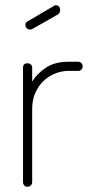

<svg xmlns="http://www.w3.org/2000/svg" viewBox="-20 -714 348 734"><path d="M242 -443Q216 -443 191 -433Q166 -423 146.5 -404.5Q127 -386 115 -359Q103 -332 103 -298V-18Q103 -11 98 -5.5Q93 0 85 0Q77 0 72.5 -5.5Q68 -11 68 -18V-455Q68 -472 85 -472Q93 -472 98 -467.5Q103 -463 103 -455V-402Q120 -431 154.5 -454.5Q189 -478 242 -478H279Q286 -478 291 -473Q296 -468 296 -460Q296 -453 291 -448Q286 -443 279 -443ZM105 -604Q100 -601 96 -601Q88 -601 82.5 -606Q77 -611 77 -619Q77 -628 85 -632L187 -692Q191 -694 194 -694Q202 -694 206 -688.5Q210 -683 210 -676Q210 -664 200 -658Z"/></svg>

Font: AkaAcidDosis
Style: ExtraLight
Weight: 250
Designer: Edgar Tolentino, Pablo Impallari, Igino Marini, Aka-Acid
Foundry: Edgar Tolentino, Pablo Impallari, Igino Marini, Aka-Acid
Version: Version 1.007